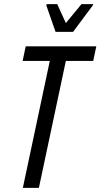

<svg xmlns="http://www.w3.org/2000/svg" viewBox="-20 -913 488 933"><path d="M91 0 222 -617H90L105 -688H448L433 -617H300L169 0ZM250 -758 205 -887 207 -893H258L300 -801L376 -893H433L431 -887L335 -758Z"/></svg>

Font: Saira Condensed
Style: Italic
Weight: 400
Width: 3
Italic angle: -12°
Designer: Hector Gatti with collaboration of the Omnibus-Type team
Foundry: Omnibus-Type
Version: Version 1.100